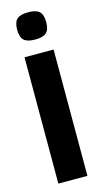

<svg xmlns="http://www.w3.org/2000/svg" viewBox="-106 -686 379 721"><g transform="rotate(-15 83.5 -325.5)"><path d="M84 -545Q53 -545 40 -557Q27 -569 27 -598Q27 -627 40 -639Q53 -651 84 -651Q114 -651 127 -639Q140 -627 140 -598Q140 -569 127 -557Q114 -545 84 -545ZM27 0V-491H140V0Z"/></g></svg>

Font: New Amsterdam
Style: Regular
Weight: 400
Designer: Vladimir Nikolic
Foundry: Vladimir Nikolic
Version: Version 1.000; ttfautohint (v1.8.4.7-5d5b)